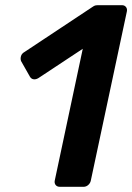

<svg xmlns="http://www.w3.org/2000/svg" viewBox="-20 -720 510 740"><path d="M211 0Q200 0 194.5 -7Q189 -14 191 -24L299 -532L128 -419Q118 -413 109 -414.5Q100 -416 95 -425L61 -485Q58 -494 61 -504Q64 -514 75 -520L336 -693Q343 -698 347.5 -699Q352 -700 360 -700H450Q460 -700 465.5 -693Q471 -686 469 -676L330 -24Q328 -14 320 -7Q312 0 302 0Z"/></svg>

Font: Rubik Medium
Style: Italic
Weight: 500
Italic angle: -12°
Designer: Hubert and Fischer
Foundry: Hubert and Fischer
Version: Version 2.300;gftools[0.9.30]